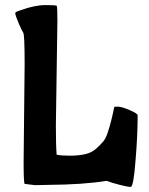

<svg xmlns="http://www.w3.org/2000/svg" viewBox="-20 -708 587 756"><path d="M206 -625 200 -213Q200 -136 203 -99Q219 -95 254.5 -95Q290 -95 315.5 -101Q341 -107 358.5 -122.5Q376 -138 387 -151.5Q398 -165 406 -192Q418 -228 430 -287Q430 -288 444.5 -288Q459 -288 490.5 -274.5Q522 -261 522 -254Q522 -177 514 -80Q506 28 494.5 28Q483 28 450 19.5Q417 11 400 4Q310 19 167 20L117 21L77 16Q73 12 73 -72L77 -455Q77 -572 71.5 -579.5Q66 -587 53 -617.5Q40 -648 40 -657Q40 -661 62 -668Q117 -688 159 -688Q201 -688 203.5 -685Q206 -682 206 -625Z"/></svg>

Font: Bubblegum Sans
Style: Regular
Weight: 400
Designer: Angel Koziupa and Alejandro Paul
Foundry: Angel Koziupa and Alejandro Paul
Version: Version 1.001